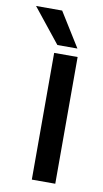

<svg xmlns="http://www.w3.org/2000/svg" viewBox="-133 -689 389 728"><g transform="rotate(10 61.5 -325.5)"><path d="M134.2 0H43.9V-487.9H134.2ZM45.9 -651.2 127.9 -519.4H50.7L-54.6 -651.2Z"/></g></svg>

Font: Teko Variable Light
Style: Regular
Weight: 300
Designer: Manushi Parikh, Jonny Pinhorn
Foundry: Indian Type Foundry
Version: Version 3.000